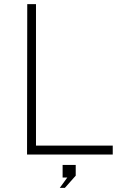

<svg xmlns="http://www.w3.org/2000/svg" viewBox="-20 -743 617 923"><path d="M110 0 111 -723H153V-43H522V0ZM267.5 160 303.5 110.5H281V50H344V101.5L292 160Z"/></svg>

Font: Public Sans Thin Thin
Style: Regular
Weight: 250
Version: Version 2.001